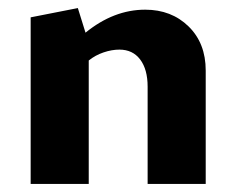

<svg xmlns="http://www.w3.org/2000/svg" viewBox="-20 -456 586 476"><path d="M490 -281V0H346V-241Q346 -284 327.5 -308.5Q309 -333 276 -333Q257 -333 236.5 -326Q216 -319 200 -306V0H56V-413L173 -436L192 -375Q262 -432 340 -432Q405 -432 447.5 -390.5Q490 -349 490 -281Z"/></svg>

Font: Ysabeau Ultrabold
Style: Regular
Weight: 800
Designer: Christian Thalmann (Catharsis Fonts)
Version: Version 0.003